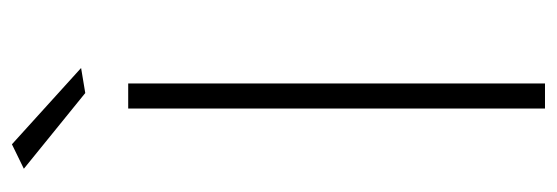

<svg xmlns="http://www.w3.org/2000/svg" viewBox="-326 -608 934 322"><g transform="rotate(-90 141.0 -447.0)"><path d="M120 -699H162V0H120ZM60 -894 188 -778 146 -771 19 -874Z"/></g></svg>

Font: Montserrat arm2 ExtraLight
Style: Regular
Weight: 275
Designer: Julieta Ulanovsky
Foundry: Julieta Ulanovsky
Version: Version 6.000